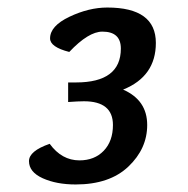

<svg xmlns="http://www.w3.org/2000/svg" viewBox="-20 -694 500 510"><path d="M161 -423V-475H182Q301 -475 301 -565Q301 -610 252 -610Q215 -610 164 -556Q113 -569 113 -592Q113 -625 164.5 -649.5Q216 -674 265 -674Q394 -674 394 -580Q394 -491 307 -456Q371 -428 371 -362Q371 -299 321 -251.5Q271 -204 181 -204Q130 -204 93.5 -220.5Q57 -237 57 -266Q57 -293 112 -312Q144 -268 191 -268Q231 -268 255.5 -293.5Q280 -319 280 -362Q280 -425 203 -425Q188 -425 161 -423Z"/></svg>

Font: Overlock
Style: Bold Italic
Weight: 700
Version: Version 1.001